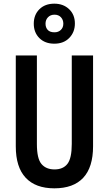

<svg xmlns="http://www.w3.org/2000/svg" viewBox="-20 -1016 593 1046"><path d="M487 -219Q487 -105 433.5 -47.5Q380 10 276 10Q174 10 120 -47.5Q66 -105 66 -219V-714H181V-231Q181 -152 206 -122.5Q231 -93 277 -93Q324 -93 347.5 -123.5Q371 -154 371 -232V-714H487ZM276 -778Q225 -778 194.5 -808.5Q164 -839 164 -887Q164 -935 194.5 -965.5Q225 -996 276 -996Q325 -996 356.5 -966Q388 -936 388 -888Q388 -841 357.5 -809.5Q327 -778 276 -778ZM277 -840Q298 -840 311.5 -853Q325 -866 325 -887Q325 -908 312 -922Q299 -936 277 -936Q255 -936 241.5 -922Q228 -908 228 -887Q228 -866 240 -853Q252 -840 277 -840Z"/></svg>

Font: Noto Sans Tamil ExtraCondensed SemiBold
Style: Regular
Weight: 600
Width: 2
Designer: Jelle Bosma - Monotype Design Team
Foundry: Monotype Imaging Inc.
Version: Version 2.004; ttfautohint (v1.8.4.7-5d5b)